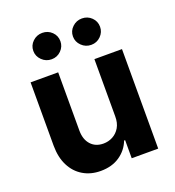

<svg xmlns="http://www.w3.org/2000/svg" viewBox="-139 -874 900 989"><g transform="rotate(-20 311.0 -379.0)"><path d="M410.2 -232.2V-545.5H561.4V0H416.2V-99.1H410.5Q392 -51.1 349.3 -22Q306.5 7.1 245 7.1Q190.3 7.1 148.8 -17.8Q107.2 -42.6 84 -88.4Q60.7 -134.2 60.4 -198.2V-545.5H211.6V-225.1Q212 -176.8 237.6 -148.8Q263.1 -120.7 306.1 -120.7Q333.5 -120.7 357.2 -133.3Q381 -146 395.8 -170.8Q410.5 -195.7 410.2 -232.2ZM203.5 -620Q172.9 -620 150.9 -641.5Q128.9 -663 128.9 -692.5Q128.9 -722.7 150.9 -743.6Q172.9 -764.6 203.5 -764.6Q234.4 -764.6 255.9 -743.6Q277.3 -722.7 277.3 -692.5Q277.3 -663 255.9 -641.5Q234.4 -620 203.5 -620ZM420.8 -620Q390.3 -620 368.3 -641.5Q346.2 -663 346.2 -692.5Q346.2 -722.7 368.3 -743.6Q390.3 -764.6 420.8 -764.6Q451.7 -764.6 473.2 -743.6Q494.7 -722.7 494.7 -692.5Q494.7 -663 473.2 -641.5Q451.7 -620 420.8 -620Z"/></g></svg>

Font: InterMG
Style: Bold
Weight: 700
Designer: Rasmus Andersson
Foundry: rsms
Version: Version 3.019;December 26, 2023;FontCreator 15.0.0.2955 64-b